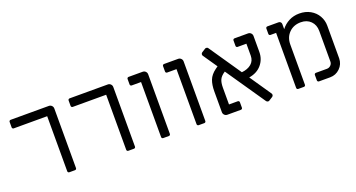

<svg xmlns="http://www.w3.org/2000/svg" viewBox="-41 -1090 2970 1603"><g transform="rotate(-20 1443.5 -288.5)"><path d="M361 -14V-503H64Q58 -503 54 -507Q50 -511 50 -517V-565Q50 -571 54 -575Q58 -579 64 -579H403Q418 -579 428.5 -568.5Q439 -558 439 -543V-14Q439 -8 435 -4Q431 0 425 0H375Q369 0 365 -4Q361 -8 361 -14Z M885 -14V-503H588Q582 -503 578 -507Q574 -511 574 -517V-565Q574 -571 578 -575Q582 -579 588 -579H927Q942 -579 952.5 -568.5Q963 -558 963 -543V-14Q963 -8 959 -4Q955 0 949 0H899Q893 0 889 -4Q885 -8 885 -14Z M1195 -14V-503H1112Q1106 -503 1102 -507Q1098 -511 1098 -517V-565Q1098 -571 1102 -575Q1106 -579 1112 -579H1237Q1252 -579 1262.5 -568.5Q1273 -558 1273 -543V-14Q1273 -8 1269 -4Q1265 0 1259 0H1209Q1203 0 1199 -4Q1195 -8 1195 -14Z M1510 -14V-503H1427Q1421 -503 1417 -507Q1413 -511 1413 -517V-565Q1413 -571 1417 -575Q1421 -579 1427 -579H1552Q1567 -579 1577.5 -568.5Q1588 -558 1588 -543V-14Q1588 -8 1584 -4Q1580 0 1574 0H1524Q1518 0 1514 -4Q1510 -8 1510 -14Z M2121 3 1882 -346Q1846 -323 1833.5 -296.5Q1821 -270 1821 -226V-76H1899Q1905 -76 1909 -72Q1913 -68 1913 -62V-14Q1913 -8 1909 -4Q1905 0 1899 0H1779Q1764 0 1753.5 -10.5Q1743 -21 1743 -36V-220Q1743 -279 1758.5 -319.5Q1774 -360 1819 -393L1840 -408L1755 -532Q1751 -537 1751 -544Q1751 -555 1761 -562L1791 -581Q1796 -585 1803 -585Q1814 -585 1820 -576L2014 -292Q2067 -297 2099 -324Q2131 -351 2131 -397V-503H2053Q2047 -503 2043 -507Q2039 -511 2039 -517V-565Q2039 -571 2043 -575Q2047 -579 2053 -579H2173Q2188 -579 2198.5 -568.5Q2209 -558 2209 -543V-402Q2209 -337 2169 -289.5Q2129 -242 2057 -230L2186 -41Q2190 -36 2190 -29Q2190 -18 2180 -11L2150 8Q2145 12 2138 12Q2127 12 2121 3Z M2395 -14V-503H2345Q2339 -503 2335 -507Q2331 -511 2331 -517V-565Q2331 -571 2335 -575Q2339 -579 2345 -579H2444Q2455 -579 2462 -572Q2469 -565 2469 -554V-509Q2497 -546 2538.5 -567.5Q2580 -589 2631 -589Q2686 -589 2728.5 -565Q2771 -541 2794 -500.5Q2817 -460 2817 -414V-123Q2816 -71 2779.5 -35.5Q2743 0 2692 0H2593Q2587 0 2583 -4Q2579 -8 2579 -14V-62Q2579 -68 2583 -72Q2587 -76 2593 -76H2691Q2711 -76 2725 -90Q2739 -104 2739 -124V-395Q2739 -449 2705.5 -482.5Q2672 -516 2618 -516Q2554 -516 2513.5 -475.5Q2473 -435 2473 -371V-14Q2473 -8 2469 -4Q2465 0 2459 0H2409Q2403 0 2399 -4Q2395 -8 2395 -14Z"/></g></svg>

Font: Miriam Libre
Style: Regular
Weight: 400
Designer: Michal Sahar
Foundry: Hagilda
Version: Version 1.001